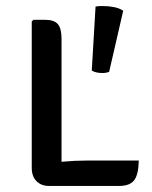

<svg xmlns="http://www.w3.org/2000/svg" viewBox="-20 -614 504 635"><path d="M439 -83Q438 -36 423.5 -17.5Q409 1 373.5 1H142Q116.5 1 100.8 -14.8Q85 -30.5 85 -59V-543L90.5 -548.5H129Q159.5 -548.5 171.5 -534Q183.5 -519.5 183.5 -486.5V-79Q227 -83 266.5 -83ZM296 -592Q301.5 -593.5 308 -593.8Q314.5 -594 321.5 -594Q339 -594 357 -590.5Q375 -587 387.5 -578.5L341 -376.5Q332 -372.5 318.5 -372.5Q297.5 -372.5 283.5 -380.5Z"/></svg>

Font: Signika Negative SC
Style: Regular
Weight: 400
Designer: Anna Giedryś
Foundry: Anna Giedryś
Version: Version 2.000; ttfautohint (v1.8.3) -l 8 -r 50 -G 200 -x 9 -